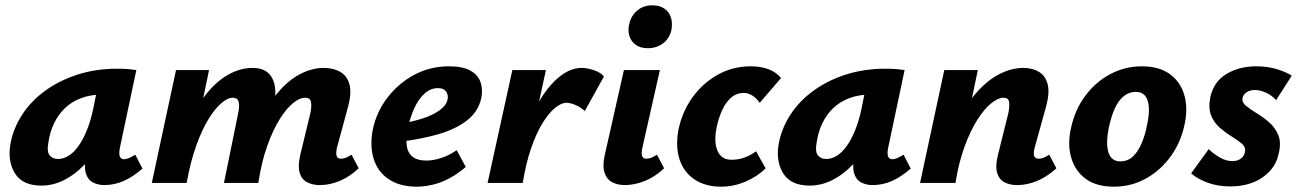

<svg xmlns="http://www.w3.org/2000/svg" viewBox="-20 -687 4871 721"><path d="M136 10Q64 10 35.5 -37Q7 -84 20 -151Q31 -207 64 -257.5Q97 -308 150 -346.5Q203 -385 271.5 -407Q340 -429 421 -429Q446 -429 462 -427.5Q478 -426 492 -424L430 -131Q422 -89 446 -89Q454 -89 464.5 -93.5Q475 -98 488 -106L515 -54Q478 -22 443.5 -7Q409 8 372 8Q347 8 328 -2.5Q309 -13 302 -37.5Q295 -62 304 -103L334 -246L403 -277Q388 -211 360 -158Q332 -105 296 -67.5Q260 -30 219 -10Q178 10 136 10ZM198 -90Q219 -90 239 -103Q259 -116 276 -140.5Q293 -165 307 -200Q321 -235 330 -278L350 -377L406 -327Q396 -331 386 -331.5Q376 -332 366 -332Q320 -332 284.5 -318.5Q249 -305 224 -281Q199 -257 183.5 -225Q168 -193 162 -154Q155 -117 166.5 -103.5Q178 -90 198 -90Z M1181 8Q1154 8 1133.5 -2.5Q1113 -13 1105.5 -37.5Q1098 -62 1107 -103L1145 -260Q1151 -287 1148 -303.5Q1145 -320 1126 -320Q1105 -320 1080 -299.5Q1055 -279 1030 -239Q1005 -199 983.5 -139Q962 -79 950 0H884Q908 -118 942.5 -200.5Q977 -283 1019 -334Q1061 -385 1106.5 -408.5Q1152 -432 1195 -432Q1231 -432 1257 -417.5Q1283 -403 1292 -371Q1301 -339 1287 -286L1245 -131Q1241 -112 1244 -101.5Q1247 -91 1261 -91Q1268 -91 1277 -94Q1286 -97 1300 -106L1327 -55Q1293 -23 1255.5 -7.5Q1218 8 1181 8ZM550 0 641 -424H765L677 0ZM620 0Q642 -110 675 -191.5Q708 -273 748.5 -326Q789 -379 835 -405.5Q881 -432 929 -432Q982 -432 1002.5 -393Q1023 -354 1007 -286L938 0H821L874 -260Q880 -287 876.5 -303.5Q873 -320 853 -320Q835 -320 811 -299.5Q787 -279 762.5 -239Q738 -199 716.5 -139Q695 -79 681 0Z M1545 14Q1482 14 1440.5 -13.5Q1399 -41 1383.5 -89.5Q1368 -138 1380 -201Q1394 -267 1435 -320.5Q1476 -374 1535.5 -406Q1595 -438 1666 -438Q1718 -438 1747 -421.5Q1776 -405 1785 -377Q1794 -349 1787 -317Q1775 -266 1732 -233.5Q1689 -201 1626 -183Q1563 -165 1491 -156L1486 -223Q1529 -230 1566.5 -242Q1604 -254 1629.5 -272Q1655 -290 1660 -311Q1663 -321 1660.5 -331.5Q1658 -342 1649.5 -349Q1641 -356 1624 -356Q1596 -356 1573.5 -335Q1551 -314 1536 -281Q1521 -248 1512 -209Q1504 -172 1507 -143.5Q1510 -115 1528 -99.5Q1546 -84 1582 -84Q1606 -84 1636 -93.5Q1666 -103 1695 -123L1729 -60Q1700 -35 1668.5 -18Q1637 -1 1605.5 6.5Q1574 14 1545 14Z M1899 0Q1925 -137 1967.5 -233.5Q2010 -330 2061 -381Q2112 -432 2164 -432Q2184 -432 2209 -424Q2234 -416 2248 -400L2176 -270Q2160 -285 2140.5 -293Q2121 -301 2107 -301Q2088 -301 2064.5 -282Q2041 -263 2017.5 -225Q1994 -187 1974.5 -130.5Q1955 -74 1943 0ZM1811 0 1904 -424H2030L1938 0Z M2326 8Q2299 8 2278.5 -3Q2258 -14 2250 -39Q2242 -64 2251 -105L2323 -424H2458L2392 -131Q2388 -113 2391 -102Q2394 -91 2407 -91Q2415 -91 2424 -94Q2433 -97 2447 -106L2474 -55Q2440 -23 2401.5 -7.5Q2363 8 2326 8ZM2413 -506Q2385 -506 2367.5 -518.5Q2350 -531 2343.5 -552Q2337 -573 2343 -597Q2350 -628 2373 -647.5Q2396 -667 2430 -667Q2458 -667 2476 -654Q2494 -641 2500 -619.5Q2506 -598 2501 -573Q2493 -541 2469 -523.5Q2445 -506 2413 -506Z M2688 14Q2628 14 2587.5 -13.5Q2547 -41 2531.5 -89.5Q2516 -138 2528 -201Q2542 -268 2580.5 -321.5Q2619 -375 2675.5 -406.5Q2732 -438 2799 -438Q2837 -438 2866 -427Q2895 -416 2913 -394L2833 -301Q2821 -318 2805.5 -328Q2790 -338 2773 -338Q2745 -338 2724.5 -319.5Q2704 -301 2691 -271.5Q2678 -242 2671 -209Q2660 -154 2674.5 -120.5Q2689 -87 2727 -87Q2754 -87 2777.5 -96Q2801 -105 2819 -119L2855 -55Q2824 -24 2779.5 -5Q2735 14 2688 14Z M3021 10Q2949 10 2920.5 -37Q2892 -84 2905 -151Q2916 -207 2949 -257.5Q2982 -308 3035 -346.5Q3088 -385 3156.5 -407Q3225 -429 3306 -429Q3331 -429 3347 -427.5Q3363 -426 3377 -424L3315 -131Q3307 -89 3331 -89Q3339 -89 3349.5 -93.5Q3360 -98 3373 -106L3400 -54Q3363 -22 3328.5 -7Q3294 8 3257 8Q3232 8 3213 -2.5Q3194 -13 3187 -37.5Q3180 -62 3189 -103L3219 -246L3288 -277Q3273 -211 3245 -158Q3217 -105 3181 -67.5Q3145 -30 3104 -10Q3063 10 3021 10ZM3083 -90Q3104 -90 3124 -103Q3144 -116 3161 -140.5Q3178 -165 3192 -200Q3206 -235 3215 -278L3235 -377L3291 -327Q3281 -331 3271 -331.5Q3261 -332 3251 -332Q3205 -332 3169.5 -318.5Q3134 -305 3109 -281Q3084 -257 3068.5 -225Q3053 -193 3047 -154Q3040 -117 3051.5 -103.5Q3063 -90 3083 -90Z M3799 8Q3772 8 3752 -2.5Q3732 -13 3724.5 -37.5Q3717 -62 3727 -103L3766 -260Q3772 -287 3769.5 -303.5Q3767 -320 3749 -320Q3728 -320 3702 -299Q3676 -278 3650 -237Q3624 -196 3602 -136Q3580 -76 3568 0H3500Q3525 -117 3561.5 -199.5Q3598 -282 3641.5 -333Q3685 -384 3731.5 -408Q3778 -432 3822 -432Q3858 -432 3882.5 -416.5Q3907 -401 3914.5 -369Q3922 -337 3908 -286L3865 -131Q3860 -112 3863.5 -101.5Q3867 -91 3881 -91Q3888 -91 3897 -94Q3906 -97 3920 -106L3947 -55Q3912 -23 3874.5 -7.5Q3837 8 3799 8ZM3435 0 3526 -424H3652L3563 0Z M4163 14Q4097 14 4057 -15.5Q4017 -45 4002.5 -95.5Q3988 -146 4002 -207Q4017 -276 4056 -328Q4095 -380 4150 -409Q4205 -438 4268 -438Q4332 -438 4372 -409.5Q4412 -381 4427 -331Q4442 -281 4428 -218Q4414 -152 4376 -99.5Q4338 -47 4283 -16.5Q4228 14 4163 14ZM4187 -81Q4215 -81 4234.5 -99.5Q4254 -118 4267.5 -150Q4281 -182 4288 -221Q4300 -277 4289.5 -309.5Q4279 -342 4245 -342Q4220 -342 4200 -326Q4180 -310 4166 -279Q4152 -248 4143 -204Q4132 -145 4143 -113Q4154 -81 4187 -81Z M4600 13Q4552 13 4513.5 -1.5Q4475 -16 4453 -36L4519 -127Q4536 -110 4560 -96Q4584 -82 4608 -82Q4628 -82 4640.5 -92Q4653 -102 4655 -116Q4659 -134 4644 -147Q4629 -160 4606 -174Q4583 -188 4561 -207Q4539 -226 4528 -253.5Q4517 -281 4525 -322Q4538 -381 4586 -409.5Q4634 -438 4698 -438Q4738 -438 4772.5 -428Q4807 -418 4831 -403L4772 -311Q4756 -329 4734 -339Q4712 -349 4692 -349Q4673 -349 4660.5 -340Q4648 -331 4646 -319Q4643 -303 4658.5 -290Q4674 -277 4698 -262.5Q4722 -248 4744.5 -229Q4767 -210 4779.5 -181.5Q4792 -153 4782 -111Q4771 -56 4722 -21.5Q4673 13 4600 13Z"/></svg>

Font: Ysabeau Office ExtraBold
Style: Italic
Weight: 800
Italic angle: -12°
Designer: Christian Thalmann (Catharsis Fonts)
Version: Version 2.001;gftools[0.9.30]; featfreeze: tnum,lnum,ss02